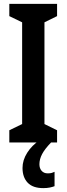

<svg xmlns="http://www.w3.org/2000/svg" viewBox="-20 -734 343 989"><path d="M274 0H28V-63L94 -95V-619L28 -651V-714H274V-651L209 -619V-95L274 -63ZM183 112Q183 133 194.5 146Q206 159 226 159Q239 159 247 156.5Q255 154 261 151V225Q251 229 236.5 232Q222 235 203 235Q149 235 122.5 207Q96 179 96 131Q96 91 120 53Q144 15 183 -11L243 0Q211 33 197 59.5Q183 86 183 112Z"/></svg>

Font: Noto Sans Tamil ExtraCondensed SemiBold
Style: Regular
Weight: 600
Width: 2
Designer: Jelle Bosma - Monotype Design Team
Foundry: Monotype Imaging Inc.
Version: Version 2.004; ttfautohint (v1.8.4.7-5d5b)